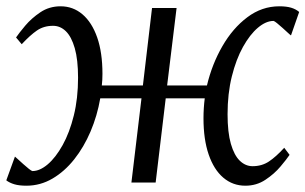

<svg xmlns="http://www.w3.org/2000/svg" viewBox="-34 -580 970 610"><path d="M623.5 -308.5Q639.5 -376 672.5 -433.2Q705.5 -490.5 751.8 -525.2Q798 -560 853.5 -560Q876 -560 891 -555.5Q906 -551 916.5 -542L890.5 -467.5Q888.5 -468.5 881 -475.5Q873.5 -482.5 863.8 -491.2Q854 -500 846 -506.5Q838 -513 835 -513.5Q811 -513.5 785.5 -492Q760 -470.5 738 -431Q716 -391.5 702.5 -337Q689 -282.5 689 -217Q689 -159.5 699.5 -123Q710 -86.5 728 -69.2Q746 -52 768.5 -52Q798 -52 820.5 -67Q843 -82 869 -110.5L886 -88Q877 -74.5 857.2 -51Q837.5 -27.5 809.2 -8.8Q781 10 745.5 10Q705.5 10 675.5 -15.5Q645.5 -41 629 -89Q612.5 -137 612.5 -204.5Q612.5 -220 613.5 -236Q614.5 -252 616.5 -267.5H492.5L460.5 0H383.5L415.5 -267.5H284.5Q275 -212.5 253.8 -162.5Q232.5 -112.5 201.8 -73.8Q171 -35 132.5 -12.5Q94 10 50 10Q27 10 11.8 5.5Q-3.5 1 -14 -7L13.5 -82.5Q15 -81.5 22.5 -74.5Q30 -67.5 39.8 -58.8Q49.5 -50 57.8 -43.5Q66 -37 69 -36.5Q92.5 -36.5 117.8 -58Q143 -79.5 165 -119Q187 -158.5 200.5 -213Q214 -267.5 214 -333Q214 -390.5 203.5 -427Q193 -463.5 175.2 -480.8Q157.5 -498 134.5 -498Q105 -498 83.2 -483Q61.5 -468 35 -439.5L17 -461Q26.5 -475 46.2 -498.5Q66 -522 94.2 -541Q122.5 -560 158.5 -560Q198 -560 228 -534.5Q258 -509 274.8 -461Q291.5 -413 291.5 -345.5Q291.5 -336 291 -326.5Q290.5 -317 289.5 -308.5H420L449 -554.5H527L497 -308.5Z"/></svg>

Font: Merriweather 7pt Light
Style: Italic
Weight: 300
Italic angle: -7.8°
Designer: Eben Sorkin
Foundry: Eben Sorkin
Version: Version 2.200;gftools[0.9.31]